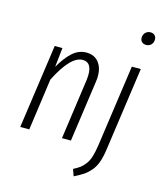

<svg xmlns="http://www.w3.org/2000/svg" viewBox="-136 -850 973 1152"><g transform="rotate(15 350.5 -274.0)"><path d="M647.9 -670.9Q630.9 -670.9 620.8 -680.4Q610.8 -689.9 610.8 -706.1Q610.8 -725.6 623.5 -738.3Q636.2 -751 654.8 -751Q671.4 -751 681.2 -741.2Q690.9 -731.4 690.9 -715.8Q690.9 -695.8 678.5 -683.3Q666 -670.9 647.9 -670.9ZM314.9 -534.2Q370.1 -534.2 397.5 -491.9Q424.8 -449.7 414.1 -377.9L360.8 0H305.2L357.9 -376Q371.6 -485.8 304.2 -485.8Q230 -485.8 147 -321.8L102.1 0H45.9L120.1 -522.9H168L154.8 -402.8Q190.9 -465.8 229.2 -500Q267.6 -534.2 314.9 -534.2ZM432.1 203.1 417 161.1Q442.9 147.9 458.5 136Q474.1 124 488.5 104.7Q502.9 85.4 511.7 57.1Q520.5 28.8 526.9 -13.2L599.1 -522.9H654.8L582 -7.8Q575.2 42 563.5 75.4Q551.8 108.9 531.5 132.6Q511.2 156.2 490 170.4Q468.8 184.6 432.1 203.1Z"/></g></svg>

Font: Fira Sans Compressed Light
Style: Italic
Weight: 300
Width: 3
Italic angle: -8°
Designer: Carrois Corporate & Edenspiekermann AG
Foundry: Carrois Corporate GbR & Edenspiekermann AG
Version: Version 4.203;PS 004.203;hotconv 1.0.88;makeotf.lib2.5.64775